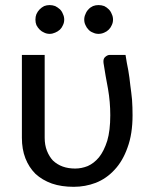

<svg xmlns="http://www.w3.org/2000/svg" viewBox="-20 -721 593 749"><path d="M469.7 -506.8Q474.6 -474.6 480.5 -446.3Q485.4 -418 488.3 -388.7Q492.2 -361.3 495.1 -332Q497.1 -302.7 497.1 -271.5Q497.1 -198.2 477.5 -145.5Q459 -92.8 426.8 -58.6Q395.5 -24.4 353.5 -7.8Q312.5 7.8 267.6 7.8Q219.7 7.8 182.6 -4.9Q144.5 -18.6 118.2 -43Q92.8 -68.4 79.1 -103.5Q65.4 -138.7 65.4 -183.6Q65.4 -252.9 65.4 -392.6Q65.4 -421.9 65.4 -506.8Q86.9 -506.8 154.3 -506.8Q154.3 -425.8 154.3 -183.6Q154.3 -155.3 163.1 -132.8Q171.9 -110.4 186.5 -94.7Q203.1 -79.1 224.6 -71.3Q246.1 -63.5 273.4 -63.5Q297.9 -63.5 322.3 -73.2Q346.7 -84 366.2 -107.4Q385.7 -131.8 398.4 -171.9Q410.2 -211.9 410.2 -271.5Q410.2 -323.2 401.4 -374Q391.6 -424.8 383.8 -475.6Q381.8 -492.2 390.6 -499Q399.4 -506.8 408.2 -506.8Q428.7 -506.8 469.7 -506.8ZM230.5 -644.5Q230.5 -632.8 225.6 -623Q221.7 -613.3 213.9 -605.5Q205.1 -597.7 195.3 -593.8Q184.6 -588.9 173.8 -588.9Q162.1 -588.9 152.3 -593.8Q142.6 -597.7 134.8 -605.5Q127 -613.3 122.1 -623Q118.2 -632.8 118.2 -644.5Q118.2 -656.2 122.1 -666Q127 -676.8 134.8 -684.6Q142.6 -692.4 152.3 -697.3Q162.1 -701.2 173.8 -701.2Q184.6 -701.2 195.3 -697.3Q205.1 -692.4 213.9 -684.6Q221.7 -676.8 225.6 -666Q230.5 -656.2 230.5 -644.5ZM420.9 -644.5Q420.9 -632.8 416 -623Q412.1 -613.3 404.3 -605.5Q396.5 -597.7 386.7 -593.8Q376 -588.9 364.3 -588.9Q352.5 -588.9 342.8 -593.8Q332 -597.7 325.2 -605.5Q317.4 -613.3 313.5 -623Q308.6 -632.8 308.6 -644.5Q308.6 -656.2 313.5 -666Q317.4 -676.8 325.2 -684.6Q332 -692.4 342.8 -697.3Q352.5 -701.2 364.3 -701.2Q376 -701.2 386.7 -697.3Q396.5 -692.4 404.3 -684.6Q412.1 -676.8 416 -666Q420.9 -656.2 420.9 -644.5Z"/></svg>

Font: Lato
Style: Regular
Weight: 400
Designer: Lukasz Dziedzic with Adam Twardoch and Botio Nikoltchev
Version: Version 2.015; 2015-08-06; http://www.latofonts.com/